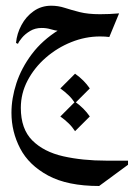

<svg xmlns="http://www.w3.org/2000/svg" viewBox="-20 -300 461 662"><path d="M321.8 341.3Q212.9 341.3 146.2 305.4Q79.6 269.5 49.6 211.9Q19.5 154.3 19.5 88.9Q19.5 39.1 36.6 -13.2Q53.7 -65.4 89.6 -113.3Q125.5 -161.1 182.6 -196.8L183.6 -193.4Q168.9 -194.8 154.8 -199.2Q140.6 -203.6 123.5 -203.6Q101.1 -203.6 83.7 -193.1Q66.4 -182.6 55.7 -169.7Q44.9 -156.7 42 -148.9L35.2 -151.9Q38.1 -184.1 54 -213.6Q69.8 -243.2 96.2 -261.7Q122.6 -280.3 156.7 -280.3Q180.7 -280.3 203.4 -272.9Q226.1 -265.6 254.6 -258.3Q283.2 -251 324.7 -251Q357.9 -251 390.6 -253.9L356.9 -172.4Q342.8 -174.3 324.7 -174.3Q274.4 -174.3 225.8 -154.8Q177.2 -135.3 137.9 -101.1Q98.6 -66.9 75.2 -22.5Q51.8 22 51.8 71.8Q51.8 144.5 91.3 184.1Q130.9 223.6 197.8 238.8Q264.6 253.9 346.7 253.9H421.4V268.1ZM238.8 50.8Q270 72.8 289.6 101.6L238.8 152.3Q229 137.2 216.1 124.8Q203.1 112.3 188 101.6ZM238.8 -45.9Q270 -23.9 289.6 4.9L238.8 55.7Q229 40.5 216.1 28.1Q203.1 15.6 188 4.9Z"/></svg>

Font: Lateef
Style: Regular
Weight: 400
Designer: SIL International
Foundry: SIL International
Version: Version 4.200